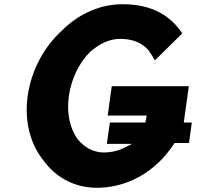

<svg xmlns="http://www.w3.org/2000/svg" viewBox="-20 -867 941 909"><path d="M874 -190 875 -192 888 -286 887 -287H850L874 -458V-459H511L509 -458L490 -321L491 -320H674L673 -310C672 -306 670 -299 670 -297L668 -287H501L500 -286L486 -188L487 -186H606L565 -166C537 -152 503 -145 473 -145C422 -145 381 -169 350 -205L348 -206V-207C312 -257 294 -330 306 -412C318 -496 355 -570 407 -622L408 -623L410 -624C450 -659 498 -683 549 -683C603 -683 650 -668 686 -626L687 -624V-623C695 -611 704 -599 713 -581L843 -709C838 -715 833 -723 828 -730L822 -737C766 -805 683 -847 561 -847C457 -847 362 -805 285 -734L277 -726C190 -648 128 -536 111 -412C94 -290 125 -180 190 -102L196 -94C254 -22 338 22 439 22C534 22 636 -12 720 -88L729 -96C756 -121 781 -152 804 -186L807 -190ZM719 -567C718 -567 709 -566 709 -567L719 -568Z"/></svg>

Font: Hussar Woodtype
Style: SeBdObl
Weight: 900
Foundry: Cannot Into Space Fonts
Version: Version 1.07